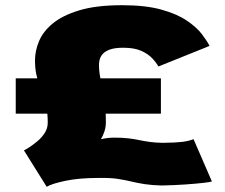

<svg xmlns="http://www.w3.org/2000/svg" viewBox="-20 -702 864 738"><path d="M159.5 16 72 -124Q77 -126 91.5 -135.2Q106 -144.5 123 -158.5Q140 -172.5 151.8 -190.8Q163.5 -209 163.5 -230Q163.5 -263.5 158.5 -288.5Q153.5 -313.5 146.5 -334.5Q139.5 -355.5 131.8 -375.2Q124 -395 119.2 -418Q114.5 -441 114.5 -470Q114.5 -506 129.8 -543.2Q145 -580.5 182.8 -611.8Q220.5 -643 285.5 -662.5Q350.5 -682 449.5 -682Q539.5 -682 599.8 -665.2Q660 -648.5 697.8 -623Q735.5 -597.5 755.8 -571Q776 -544.5 785.5 -525.5L589 -446.5Q580 -462.5 563.8 -479.2Q547.5 -496 521.5 -507.2Q495.5 -518.5 453 -518.5Q420.5 -518.5 400 -510.8Q379.5 -503 370 -488.5Q360.5 -474 360.5 -452.5Q360.5 -432.5 363.5 -414.2Q366.5 -396 370.5 -376.8Q374.5 -357.5 378.2 -336.2Q382 -315 384.5 -289.2Q387 -263.5 387 -232.5Q387 -214.5 381.8 -198Q376.5 -181.5 368 -167Q381 -170 393.8 -171.5Q406.5 -173 419 -173Q450.5 -173 473.8 -170.2Q497 -167.5 516.8 -163.2Q536.5 -159 557.8 -156.2Q579 -153.5 605 -153Q653.5 -153.5 679 -156.5Q704.5 -159.5 724 -167L794.5 -4.5Q790.5 -2.5 762.8 0.8Q735 4 692.8 7Q650.5 10 602 11Q563.5 10 536.2 5.8Q509 1.5 485.2 -4.2Q461.5 -10 432 -14.5Q402.5 -19 357 -18Q284 -18 231.5 -7Q179 4 159.5 16ZM40.5 -265V-401H598.5V-265Z"/></svg>

Font: Anybody Expanded Black
Style: Regular
Weight: 900
Width: 7
Designer: Tyler Finck
Foundry: Etcetera Type Company
Version: Version 1.113;gftools[0.9.25]